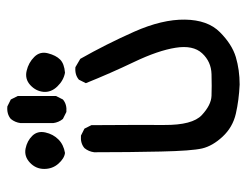

<svg xmlns="http://www.w3.org/2000/svg" viewBox="-97 -597 694 540"><g transform="rotate(-90 250.0 -327.0)"><path d="M282.2 0Q238.3 -2 200.2 -10.7Q162.1 -19.5 135.7 -47.9Q109.4 -76.2 102.5 -105.5Q95.7 -134.8 93.8 -222.2Q91.8 -309.6 91.8 -409.2Q93.8 -424.8 103.5 -436.5Q117.2 -448.2 138.7 -446.3L158.2 -436.5L168 -417Q168.9 -291 168.5 -211.9Q168 -132.8 196.3 -106.4Q224.6 -80.1 250.5 -79.1Q276.4 -78.1 311.5 -79.1Q346.7 -80.1 370.1 -105.5Q393.6 -130.9 385.7 -180.2Q377.9 -229.5 345.7 -296.9Q313.5 -364.3 286.1 -432.6L295.9 -452.1Q309.6 -463.9 331.1 -461.9L354.5 -448.2Q395.5 -376 430.7 -296.9Q465.8 -217.8 464.8 -153.8Q463.9 -89.8 429.7 -55.7Q395.5 -21.5 359.4 -10.7Q323.2 0 282.2 0ZM205.1 -487.3 185.5 -497.1Q175.8 -508.8 173.8 -524.4V-616.2Q175.8 -631.8 185.5 -643.6Q199.2 -655.3 220.7 -653.3L240.2 -643.6L250 -624V-516.6L240.2 -497.1Q226.6 -485.4 205.1 -487.3ZM89.8 -491.2Q74.2 -493.2 59.6 -509.8Q44.9 -526.4 44.9 -549.8Q44.9 -573.2 62.5 -589.8Q80.1 -606.4 102.1 -602.1Q124 -597.7 138.2 -583Q152.3 -568.4 147.5 -546.4Q142.6 -524.4 127.9 -509.8Q113.3 -495.1 89.8 -491.2ZM315.4 -491.2Q293.9 -495.1 276.9 -512.7Q259.8 -530.3 261.7 -551.8Q263.7 -573.2 280.8 -588.9Q297.9 -604.5 320.8 -599.1Q343.8 -593.8 359.9 -577.6Q376 -561.5 370.1 -539.1Q364.3 -516.6 352.5 -504.9Q340.8 -493.2 315.4 -491.2Z"/></g></svg>

Font: NaikaiFont
Style: Regular
Weight: 400
Version: Version 1.67